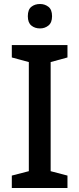

<svg xmlns="http://www.w3.org/2000/svg" viewBox="-20 -939 397 959"><path d="M317 0H39V-62L124 -84V-629L39 -652V-714H317V-652L233 -629V-84L317 -62ZM180 -919Q204 -919 222 -905Q240 -891 240 -858Q240 -826 222 -811.5Q204 -797 180 -797Q154 -797 136.5 -811.5Q119 -826 119 -858Q119 -891 136.5 -905Q154 -919 180 -919Z"/></svg>

Font: Noto Sans Lao Looped Medium
Style: Regular
Weight: 500
Designer: Mark Frömberg, Ben Mitchell
Foundry: The Fontpad Ltd
Version: Version 1.002; ttfautohint (v1.8.4.7-5d5b)